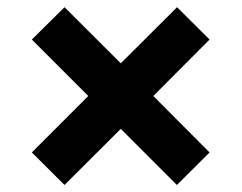

<svg xmlns="http://www.w3.org/2000/svg" viewBox="-20 -688 687 546"><path d="M163.5 -162 70.5 -254.5 231 -415 70.5 -575.5 163.5 -667.5 323.5 -508 483.5 -667.5 576 -575.5 416 -415 576 -254.5 483 -162 323.5 -321.5Z"/></svg>

Font: Spartan Thin
Style: Bold
Weight: 700
Version: Version 1.004